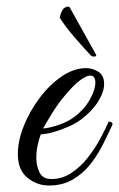

<svg xmlns="http://www.w3.org/2000/svg" viewBox="-20 -568 367 592"><path d="M131 4Q94 4 64.5 -20Q35 -44 35 -93Q35 -134 53.5 -180Q72 -226 102.5 -266.5Q133 -307 170.5 -332.5Q208 -358 246 -358Q265 -358 283 -347Q301 -336 301 -309Q301 -284 282 -254Q263 -224 228 -198Q213 -187 190 -177Q167 -167 144 -160.5Q121 -154 106 -154Q101 -142 96.5 -122Q92 -102 92 -81Q92 -56 102 -36Q112 -16 139 -16Q172 -16 200.5 -35Q229 -54 251.5 -83Q274 -112 290 -142Q306 -172 315 -193Q327 -193 327 -184Q314 -156 297.5 -123Q281 -90 258.5 -61.5Q236 -33 204.5 -14.5Q173 4 131 4ZM113 -172Q127 -172 160 -182.5Q193 -193 220 -216Q246 -239 260 -266.5Q274 -294 274 -313Q274 -335 258 -335Q246 -335 225 -319Q204 -303 173 -265Q154 -241 137 -213Q120 -185 113 -172ZM262 -395Q256 -401 242 -416.5Q228 -432 211.5 -451Q195 -470 182 -487.5Q169 -505 164 -514Q170 -538 178.5 -543.5Q187 -549 194 -547L277 -398Q276 -391 262 -395Z"/></svg>

Font: Great Vibes
Style: Regular
Weight: 400
Designer: Robert E. Leuschke, Viktoriya Grabowska, Viviana Monsalve, Eben Sorkin
Foundry: Robert E. Leuschke
Version: Version 1.103; ttfautohint (v1.8.4.7-5d5b)